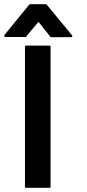

<svg xmlns="http://www.w3.org/2000/svg" viewBox="-33 -897 413 915"><path d="M208 -673.8Q208 -553.7 208 -313.5Q208 -210.9 208 -6.8Q208 -3.9 207 -2.9Q205.1 -2 203.1 -2Q166 -2 90.8 -2Q88.9 -2 86.9 -2.9Q85.9 -3.9 85.9 -6.8Q85.9 -89.8 85.9 -256.8Q85.9 -396.5 85.9 -674.8Q85.9 -676.8 86.9 -678.7Q88.9 -679.7 90.8 -679.7Q127.9 -679.7 203.1 -679.7Q205.1 -679.7 207 -677.7Q208 -675.8 208 -673.8ZM86.9 -720.7Q55.7 -720.7 -7.8 -720.7Q-8.8 -720.7 -10.7 -721.7Q-11.7 -722.7 -12.7 -723.6Q-12.7 -725.6 -12.7 -726.6Q-12.7 -728.5 -11.7 -730.5Q27.3 -778.3 106.4 -875Q107.4 -876 107.4 -876Q108.4 -877 110.4 -877Q135.7 -877 186.5 -877Q186.5 -877 188.5 -876Q189.5 -876 190.4 -874Q230.5 -825.2 310.5 -728.5Q311.5 -727.5 311.5 -725.6Q311.5 -724.6 311.5 -722.7Q310.5 -721.7 309.6 -720.7Q307.6 -719.7 306.6 -719.7Q274.4 -719.7 210.9 -719.7Q210 -719.7 209 -720.7Q208 -721.7 207 -721.7Q188.5 -746.1 150.4 -793Q130.9 -769.5 90.8 -721.7Q90.8 -721.7 89.8 -720.7Q88.9 -719.7 86.9 -719.7Q86.9 -720.7 86.9 -720.7Z"/></svg>

Font: Typeface
Style: Regular
Weight: 400
Version: Version 1.0